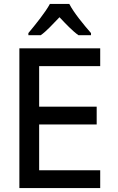

<svg xmlns="http://www.w3.org/2000/svg" viewBox="-20 -961 603 981"><path d="M125 -792V-781H188C218 -802 250 -838 284 -873C317 -838 350 -803 381 -781H445V-792C409 -833 357 -896 334 -941H235C212 -898 160 -834 125 -792ZM79 0H492V-91H180V-325H474V-416H180V-623H492V-714H79Z"/></svg>

Font: Noto Sans Mono SemiCondensed Medium
Style: Regular
Weight: 500
Width: 4
Designer: Monotype Design Team
Foundry: Monotype Imaging Inc.
Version: Version 2.014